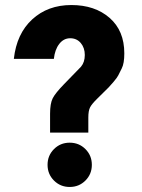

<svg xmlns="http://www.w3.org/2000/svg" viewBox="-20 -735 564 763"><path d="M331 -208H179V-283Q179 -324 189.5 -344.5Q200 -365 234 -400L302 -470Q317 -488 317 -516.5Q317 -545 301 -564Q285 -583 259 -583Q233 -583 215.5 -560.5Q198 -538 194 -501H35Q46 -601 108 -658Q170 -715 263.5 -715Q357 -715 415.5 -664Q474 -613 474 -523Q474 -483 464 -463.5Q454 -444 450 -435.5Q446 -427 431.5 -410Q417 -393 412 -388Q388 -364 366.5 -343Q345 -322 338 -308.5Q331 -295 331 -268ZM194.5 -17.5Q169 -43 169 -80Q169 -117 194.5 -142.5Q220 -168 257 -168Q294 -168 319.5 -142.5Q345 -117 345 -80Q345 -43 319.5 -17.5Q294 8 257 8Q220 8 194.5 -17.5Z"/></svg>

Font: Montreal
Style: Bold
Weight: 700
Designer: Julieta Ulanovsky, usr_local_share
Foundry: Julieta Ulanovsky, usr_local_share
Version: Version 2.001